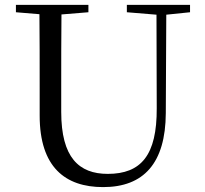

<svg xmlns="http://www.w3.org/2000/svg" viewBox="-20 -748 837 784"><path d="M498 -698 619 -688 620 -306C621 -114 556 -38 420 -38C302 -38 230 -105 230 -291V-391C230 -493 230 -591 231 -689L341 -698V-728H45V-698L141 -690C142 -591 142 -491 142 -391V-276C142 -66 246 16 401 16C567 16 656 -82 657 -286L659 -688L756 -698V-728H498Z"/></svg>

Font: Harano Aji Mincho
Style: Regular
Weight: 400
Foundry: Masamichi Hosoda
Version: HaranoAjiMincho-Regular version 20230610;ttx 4.39.4